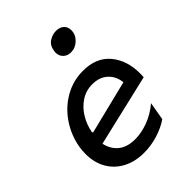

<svg xmlns="http://www.w3.org/2000/svg" viewBox="-216 -855 978 978"><g transform="rotate(-45 273.0 -366.5)"><path d="M259 -69Q201 -69 167.5 -96.5Q134 -124 124 -171L512 -262Q513 -271 513 -289Q513 -383 462.5 -443.5Q412 -504 316 -504Q246 -504 185.5 -470Q125 -436 84 -376.5Q43 -317 30 -244Q26 -221 26 -194Q26 -133 52.5 -86.5Q79 -40 128 -14Q177 12 241 12Q292 12 341 -3Q390 -18 428 -44L445 -142Q401 -105 352 -87Q303 -69 259 -69ZM301 -422Q353 -422 384.5 -393Q416 -364 421 -317L130 -245L128 -252Q136 -296 159.5 -335Q183 -374 219.5 -398Q256 -422 301 -422ZM284 -679Q283 -675 283 -668Q283 -644 299 -628.5Q315 -613 340 -613Q372 -613 396.5 -636.5Q421 -660 421 -692Q421 -717 405 -731Q389 -745 363 -745Q337 -745 313 -729.5Q289 -714 284 -679Z"/></g></svg>

Font: Geom
Style: Italic
Weight: 400
Italic angle: -10°
Version: Version 1.102